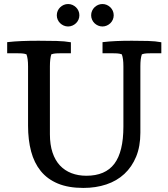

<svg xmlns="http://www.w3.org/2000/svg" viewBox="-20 -901 824 939"><path d="M425.8 -826.2Q425.8 -837.9 430.2 -847.9Q434.6 -857.9 442.1 -865.2Q449.7 -872.6 459.7 -877Q469.7 -881.3 481 -881.3Q492.2 -881.3 502.2 -877Q512.2 -872.6 519.8 -865.2Q527.3 -857.9 531.7 -847.9Q536.1 -837.9 536.1 -826.2Q536.1 -814.9 531.7 -804.9Q527.3 -794.9 519.8 -787.6Q512.2 -780.3 502.2 -775.9Q492.2 -771.5 481 -771.5Q469.7 -771.5 459.7 -775.9Q449.7 -780.3 442.1 -787.6Q434.6 -794.9 430.2 -804.9Q425.8 -814.9 425.8 -826.2ZM257.8 -826.2Q257.8 -837.9 262.2 -847.9Q266.6 -857.9 274.2 -865.2Q281.7 -872.6 291.7 -877Q301.8 -881.3 313 -881.3Q324.2 -881.3 334.2 -877Q344.2 -872.6 351.8 -865.2Q359.4 -857.9 363.8 -847.9Q368.2 -837.9 368.2 -826.2Q368.2 -814.9 363.8 -804.9Q359.4 -794.9 351.8 -787.6Q344.2 -780.3 334.2 -775.9Q324.2 -771.5 313 -771.5Q301.8 -771.5 291.7 -775.9Q281.7 -780.3 274.2 -787.6Q266.6 -794.9 262.2 -804.9Q257.8 -814.9 257.8 -826.2ZM666.5 -252Q666.5 -185.1 645.8 -134.8Q625 -84.5 588.1 -50.3Q551.3 -16.1 500 1Q448.7 18.1 387.7 18.1Q314.5 18.1 262.9 -3.4Q211.4 -24.9 179.2 -64.7Q147 -104.5 132.1 -160.6Q117.2 -216.8 117.2 -286.1V-576.7Q117.2 -615.2 109.4 -635.3Q98.6 -639.2 86.2 -639.9Q73.7 -640.6 59.1 -640.6H15.1V-694.8Q48.8 -698.7 85.9 -700.2Q123 -701.7 168.9 -701.7Q216.3 -701.7 256.6 -700.7Q296.9 -699.7 326.7 -694.3V-640.6H281.2Q267.1 -640.6 254.6 -639.9Q242.2 -639.2 231 -635.3Q224.1 -613.8 224.1 -576.7V-244.6Q224.1 -193.4 236.8 -155.3Q249.5 -117.2 272.9 -92Q296.4 -66.9 329.3 -54.2Q362.3 -41.5 402.3 -41.5Q495.1 -41.5 539.3 -100.1Q583.5 -158.7 583.5 -281.7V-576.7Q583.5 -615.2 575.7 -635.3Q564.9 -639.2 552.2 -639.9Q539.6 -640.6 525.4 -640.6H481.4V-694.8Q513.7 -698.7 548.1 -700.2Q582.5 -701.7 625 -701.7Q668 -701.7 704.6 -700.7Q741.2 -699.7 769 -694.3V-640.6H724.1Q709.5 -640.6 696.8 -639.9Q684.1 -639.2 673.8 -635.3Q669.9 -624 668.2 -609.9Q666.5 -595.7 666.5 -576.7Z"/></svg>

Font: Tienne
Style: Regular
Weight: 400
Designer: vernon adams
Foundry: vernon adams
Version: Version 1.001